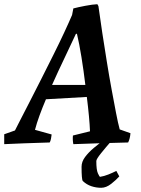

<svg xmlns="http://www.w3.org/2000/svg" viewBox="-38 -674 667 911"><path d="M-18 10Q-18 -2 -18 -13.5Q-18 -25 -18 -37L33 -55Q40 -69 58.5 -105Q77 -141 103 -191.5Q129 -242 158 -299.5Q187 -357 215.5 -414Q244 -471 267 -520.5Q290 -570 304 -603L310 -634Q333 -640 367 -646.5Q401 -653 424 -654L429 -645Q437 -585 447.5 -517Q458 -449 469 -380.5Q480 -312 491.5 -250Q503 -188 512.5 -138.5Q522 -89 530 -60L581 -42Q579 -16 570 2Q492 4 425 6Q358 8 310 10Q308 0 307.5 -10Q307 -20 308 -31L389 -51Q388 -80 384 -123Q380 -166 374 -214L180 -203Q163 -163 149.5 -126Q136 -89 128 -58L207 -36Q206 -26 204 -16Q202 -6 198 2Q134 4 76 6Q18 8 -18 10ZM322 -513Q299 -463 268.5 -399.5Q238 -336 209 -271H367Q359 -338 348.5 -403Q338 -468 327 -514ZM453 -8H493Q464 25 441.5 53Q419 81 419 90Q419 132 426.5 148.5Q434 165 437 165Q456 162 476 154Q496 146 514 137L528 163Q514 179 490 198Q466 217 442 217Q418 217 395.5 209.5Q373 202 355 185Q349 179 349 117Q349 93 366 70.5Q383 48 407 28Q431 8 453 -8Z"/></svg>

Font: Labrada SemiBold
Style: Italic
Weight: 600
Italic angle: -7°
Designer: Mercedes Jáuregui
Foundry: Omnibus-Type Team
Version: Version 1.000; ttfautohint (v1.8.4.7-5d5b)